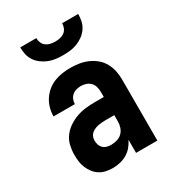

<svg xmlns="http://www.w3.org/2000/svg" viewBox="-181 -842 862 952"><g transform="rotate(-30 250.0 -366.0)"><path d="M184 8Q165 8 145.5 4Q126 0 110 -10Q94 -20 82 -35.5Q70 -51 62.5 -68.5Q55 -86 52.5 -105.5Q50 -125 50 -144Q50 -170 56 -196.5Q62 -223 78 -244.5Q94 -266 116.5 -281Q139 -296 164 -305Q189 -314 216 -317Q243 -320 269 -320H320V-349Q320 -364 316 -378.5Q312 -393 302 -403.5Q292 -414 277.5 -419Q263 -424 248 -424Q235 -424 222 -420.5Q209 -417 199 -408.5Q189 -400 183.5 -387.5Q178 -375 178 -361H56Q56 -385 62.5 -408.5Q69 -432 82 -452Q95 -472 113.5 -487.5Q132 -503 154.5 -512Q177 -521 200.5 -524.5Q224 -528 248 -528Q273 -528 298 -524Q323 -520 346 -510Q369 -500 388.5 -483.5Q408 -467 420 -445Q432 -423 437 -398.5Q442 -374 442 -349V0H320V-75Q311 -56 297 -39.5Q283 -23 265 -12.5Q247 -2 226 3Q205 8 184 8ZM234 -96Q251 -96 268 -101Q285 -106 297 -118Q309 -130 314.5 -146.5Q320 -163 320 -180V-216H269Q258 -216 247.5 -215Q237 -214 226.5 -212Q216 -210 206 -205.5Q196 -201 188 -194Q180 -187 176 -176.5Q172 -166 172 -155Q172 -143 176 -131Q180 -119 189 -110.5Q198 -102 210 -99Q222 -96 234 -96ZM250 -600Q229 -600 208.5 -602.5Q188 -605 169 -612.5Q150 -620 133 -632.5Q116 -645 104.5 -662Q93 -679 88.5 -699Q84 -719 84 -740H176Q176 -726 181.5 -713Q187 -700 198 -692Q209 -684 222.5 -681Q236 -678 250 -678Q264 -678 277.5 -681Q291 -684 302 -692Q313 -700 318.5 -713Q324 -726 324 -740H416Q416 -719 411.5 -699Q407 -679 395.5 -662Q384 -645 367 -632.5Q350 -620 331 -612.5Q312 -605 291.5 -602.5Q271 -600 250 -600Z"/></g></svg>

Font: Iosevka SS04 Extrabold
Style: Regular
Weight: 800
Monospace: yes
Designer: Belleve Invis
Foundry: Belleve Invis
Version: Version 19.0.0; ttfautohint (v1.8.4)